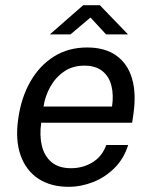

<svg xmlns="http://www.w3.org/2000/svg" viewBox="-20 -710 584 740"><path d="M244.3 10Q175.4 10 127.7 -21.4Q80 -52.9 59.2 -111.9Q38.4 -170.9 50.4 -253.3Q62 -334.9 97.6 -396.5Q133.2 -458.2 188.6 -492.6Q244 -527 315.5 -527Q385.2 -527 428.7 -495.6Q472.3 -464.2 489 -406.8Q505.7 -349.3 494.2 -270.8L489.3 -237H138.9Q131.8 -187.9 141.3 -148.2Q150.8 -108.6 178.6 -85.1Q206.5 -61.7 253.4 -61.7Q299.9 -61.7 336.8 -84.5Q373.8 -107.3 389.6 -151.1H474Q457.5 -98.5 421.4 -62.5Q385.2 -26.5 338.8 -8.2Q292.2 10 244.3 10ZM147.8 -299.4H411.8Q418.4 -343.8 409.4 -379.6Q400.3 -415.4 374.5 -436.2Q348.7 -457 304.7 -457Q259.2 -457 226.1 -433.7Q192.9 -410.5 173.1 -374.2Q153.3 -337.9 147.8 -299.4ZM172.3 -577.5 300.5 -689.9H364.9L473.3 -577.5H388.8L328.7 -642.5L251.8 -577.5Z"/></svg>

Font: Public Sans Thin
Style: Italic
Weight: 100
Italic angle: -8°
Designer: The Public Sans project authors (U.S. Web Design System). Libre Franklin designed by Pablo Impallari and Rodrigo Fuenzal
Version: Version 2.000